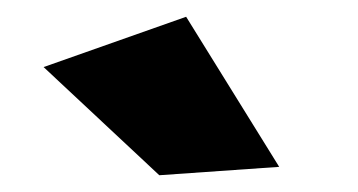

<svg xmlns="http://www.w3.org/2000/svg" viewBox="-20 -800 427 229"><path d="M202 -780 313 -601 170 -591 32 -720Z"/></svg>

Font: Gontserrat Black
Style: Regular
Weight: 900
Designer: Julieta Ulanovsky
Foundry: Julieta Ulanovsky
Version: Version 6.001